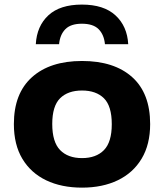

<svg xmlns="http://www.w3.org/2000/svg" viewBox="-20 -828 734 858"><path d="M346.5 10.5Q255 10.5 186.5 -22.2Q118 -55 80 -118.2Q42 -181.5 42 -273.5Q42 -410.5 122.8 -483Q203.5 -555.5 346.5 -555.5Q490 -555.5 570.5 -483.5Q651 -411.5 651 -273.5Q651 -182.5 613 -119Q575 -55.5 506.5 -22.5Q438 10.5 346.5 10.5ZM346.5 -121.5Q409.5 -121.5 444.5 -157.2Q479.5 -193 479.5 -273Q479.5 -354 444.5 -388.8Q409.5 -423.5 346.5 -423.5Q283.5 -423.5 248.5 -388.8Q213.5 -354 213.5 -274Q213.5 -193.5 248.5 -157.5Q283.5 -121.5 346.5 -121.5ZM140 -630.5Q144.5 -711.5 196.2 -759.5Q248 -807.5 346 -807.5Q444 -807.5 496.2 -759.2Q548.5 -711 553 -630.5H449Q445 -673 420.8 -697.5Q396.5 -722 346 -722Q296 -722 272 -697.5Q248 -673 244 -630.5Z"/></svg>

Font: Encode Sans Expanded Expanded
Style: Bold
Weight: 700
Width: 7
Designer: Multiple Designers
Foundry: Impallari Type
Version: Version 3.000; ttfautohint (v1.8.3) -l 8 -r 50 -G 200 -x 14 